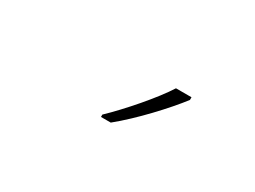

<svg xmlns="http://www.w3.org/2000/svg" viewBox="-27 -933 654 493"><g transform="rotate(30 300.0 -686.0)"><path d="M268 -613V-606H297C349 -648 411 -715 444 -758V-766H398C371 -723 310 -653 268 -613Z"/></g></svg>

Font: Noto Sans Mono ExtraLight
Style: Regular
Weight: 200
Designer: Monotype Design Team
Foundry: Monotype Imaging Inc.
Version: Version 2.014